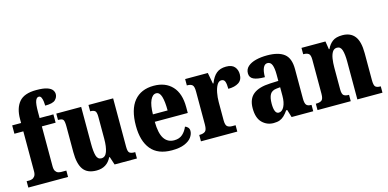

<svg xmlns="http://www.w3.org/2000/svg" viewBox="-73 -1181 3239 1602"><g transform="rotate(-15 1547.0 -379.5)"><path d="M13 0V-55H37Q46 -55 59.5 -59Q73 -63 83.5 -77Q94 -91 94 -119V-464H17V-536H94V-570Q94 -664 138 -716.5Q182 -769 286 -769Q348 -769 380 -758Q412 -747 424 -730Q436 -713 436 -695Q436 -667 414 -645.5Q392 -624 326 -624Q326 -639 323.5 -659.5Q321 -680 314 -695Q307 -710 293 -710Q274 -710 264 -683.5Q254 -657 254 -590V-536H373V-464H254V-119Q254 -91 263.5 -77Q273 -63 286.5 -59Q300 -55 311 -55H356V0Z M601 10Q522 10 487 -38.5Q452 -87 452 -188V-410Q452 -453 443.5 -467Q435 -481 401 -481H398V-536H613V-220Q613 -150 623.5 -114Q634 -78 666 -78Q700 -78 715 -119Q730 -160 730 -229V-418Q730 -461 716.5 -471Q703 -481 680 -481H676V-536H889V-117Q889 -74 903.5 -64.5Q918 -55 942 -55H951V0H758L735 -70H730Q691 10 601 10Z M1252 10Q1131 10 1072 -62Q1013 -134 1013 -265Q1013 -406 1072.5 -478Q1132 -550 1242 -550Q1343 -550 1401 -488Q1459 -426 1459 -308V-257H1174Q1175 -158 1205 -112Q1235 -66 1292 -66Q1337 -66 1364.5 -91Q1392 -116 1407 -153Q1422 -148 1432 -136.5Q1442 -125 1442 -107Q1442 -80 1423 -53Q1404 -26 1362 -8Q1320 10 1252 10ZM1302 -321Q1302 -398 1289 -441Q1276 -484 1246 -484Q1215 -484 1195.5 -442Q1176 -400 1175 -321Z M1504 0V-55H1508Q1538 -55 1555 -67.5Q1572 -80 1572 -127V-413Q1572 -457 1557.5 -469Q1543 -481 1515 -481H1511V-536H1707L1725 -440H1730Q1751 -495 1783 -521.5Q1815 -548 1867 -548Q1917 -548 1939.5 -522Q1962 -496 1962 -457Q1962 -408 1928 -386Q1894 -364 1838 -364Q1838 -405 1830.5 -426.5Q1823 -448 1799 -448Q1777 -448 1762 -422.5Q1747 -397 1739.5 -357.5Q1732 -318 1732 -278V-122Q1732 -78 1747.5 -66.5Q1763 -55 1788 -55H1818V0Z M2130 10Q2073 10 2032.5 -30Q1992 -70 1992 -154Q1992 -235 2040.5 -274Q2089 -313 2187 -317L2258 -320V-374Q2258 -430 2246.5 -458.5Q2235 -487 2208 -487Q2184 -487 2171 -459Q2158 -431 2158 -379Q2093 -379 2061 -394.5Q2029 -410 2029 -446Q2029 -482 2055 -505Q2081 -528 2124.5 -539Q2168 -550 2222 -550Q2320 -550 2369 -511.5Q2418 -473 2418 -380V-125Q2418 -85 2429.5 -70Q2441 -55 2471 -55H2474V0H2287L2267 -66H2258Q2239 -39 2221.5 -22.5Q2204 -6 2183 2Q2162 10 2130 10ZM2194 -63Q2223 -63 2241 -98.5Q2259 -134 2259 -191V-265L2229 -262Q2187 -258 2171 -230.5Q2155 -203 2155 -150Q2155 -108 2164.5 -85.5Q2174 -63 2194 -63Z M2511 0V-55H2516Q2546 -55 2562 -67Q2578 -79 2578 -123V-417Q2578 -458 2563 -469.5Q2548 -481 2520 -481H2516V-536H2723L2734 -466H2739Q2756 -504 2786 -527Q2816 -550 2872 -550Q2942 -550 2978 -504Q3014 -458 3014 -357V-125Q3014 -79 3026.5 -67Q3039 -55 3068 -55H3072V0H2855V-326Q2855 -390 2844 -425.5Q2833 -461 2802 -461Q2777 -461 2763 -439.5Q2749 -418 2743.5 -382.5Q2738 -347 2738 -307V-120Q2738 -78 2752 -66.5Q2766 -55 2795 -55H2798V0Z"/></g></svg>

Font: Noto Serif Armenian Condensed ExtraBold
Style: Regular
Weight: 800
Width: 3
Designer: Monotype Design Team
Foundry: Monotype Imaging Inc.
Version: Version 2.008; ttfautohint (v1.8.4.7-5d5b)